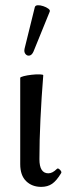

<svg xmlns="http://www.w3.org/2000/svg" viewBox="-20 -719 275 750"><path d="M141 11Q105 11 82 -11.5Q59 -34 59 -78V-415Q59 -418 72.5 -421.5Q86 -425 104 -427Q122 -429 135.5 -428.5Q149 -428 149 -425Q142 -338 138 -253.5Q134 -169 134 -97Q134 -42 169 -42Q185 -42 202 -59Q206 -64 214 -56Q222 -48 219 -43Q201 -13 183.5 -1Q166 11 141 11ZM111 -518Q105 -504 95.5 -502Q86 -500 79.5 -508Q73 -516 76 -529L116 -691Q118 -698 127.5 -698.5Q137 -699 149 -695Q161 -691 169 -685Q177 -679 174 -673Z"/></svg>

Font: Junicode SmExp
Style: Regular
Weight: 400
Width: 6
Designer: Peter S. Baker
Version: Version 2.205; ttfautohint (v1.8.4)